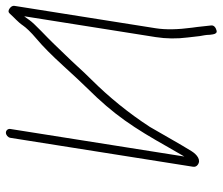

<svg xmlns="http://www.w3.org/2000/svg" viewBox="-72 -638 755 651"><g transform="rotate(-90 305.5 -312.5)"><path d="M163.7 -655 65.7 -36C64.6 -29.3 66.6 -24 71.7 -20C88.3 -6.8 107.2 -22.5 118.4 -40.5C142.4 -79 174.9 -137.8 200.8 -182C248 -254.5 301.6 -320.2 360 -379C375.3 -394.3 390.6 -410.5 406.1 -427.5C434.4 -458.5 458.5 -482 485.3 -510.5C501.9 -528.2 550.8 -572.6 562.9 -590.2C568.2 -598.1 572.6 -604 575.9 -608L505.2 -162C499.6 -126.7 499.2 -90.3 504 -53L508.6 -13L511.5 3.5C512.4 8.5 512.9 14.7 513.1 22L514.5 32C516.2 41.8 520.4 46 527 44.4C536.5 42.1 546.5 35.9 544.6 25L543.4 14C541.8 0.1 541.2 -8.6 539.5 -21.5L537.2 -38.5C530.6 -87.2 529.9 -128.4 535.2 -162L611.1 -641C612 -647 609.1 -652.5 602.2 -657.5C595.3 -662.5 589.4 -662.2 584.5 -656.5C572.3 -642.4 556.4 -629.8 544.5 -612.1C537.6 -602 523.5 -586.5 498.8 -565.6C473.8 -544.7 443.7 -514.8 408.4 -476.1C373.1 -437.4 347.8 -410.3 332.6 -395C240.8 -302.6 198.1 -237.2 130.6 -117.5C117.6 -94.5 107.5 -77 100.3 -65L193.7 -655C195 -662.9 189 -670 181.1 -670C173.2 -670 165 -662.9 163.7 -655Z"/></g></svg>

Font: MewTooHand
Style: WideIta
Weight: 400
Designer: Mew Too, Robert Jablonski
Version: Version 0.77